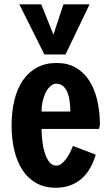

<svg xmlns="http://www.w3.org/2000/svg" viewBox="-20 -864 511 897"><path d="M174.3 -261.7Q174.3 -235.4 177.7 -205.1Q181.2 -174.8 189.2 -149.4Q197.3 -124 210.4 -107.2Q223.6 -90.3 242.7 -90.3Q259.3 -90.3 272.9 -103.5Q286.6 -116.7 296.9 -133.3Q307.1 -149.9 313.2 -164.6Q319.3 -179.2 320.8 -182.1L427.2 -141.6Q417.5 -107.4 401.4 -79.1Q385.3 -50.8 362.3 -30.3Q339.4 -9.8 309.1 1.7Q278.8 13.2 240.2 13.2Q189 13.2 150.1 -8.3Q111.3 -29.8 85.7 -68.4Q60.1 -106.9 47.1 -160.6Q34.2 -214.4 34.2 -278.3Q34.2 -342.8 47.4 -396.5Q60.5 -450.2 86.9 -488.8Q113.3 -527.3 152.8 -548.6Q192.4 -569.8 245.1 -569.8Q295.4 -569.8 333 -548.6Q370.6 -527.3 396 -488.8Q421.4 -450.2 434.1 -396.5Q446.8 -342.8 446.8 -278.3L444.8 -271.5Q443.8 -268.6 443.4 -265.9Q442.9 -263.2 442.9 -261.7ZM308.6 -342.8Q308.6 -370.6 304.9 -394.5Q301.3 -418.5 293.5 -435.8Q285.6 -453.1 273.2 -463.1Q260.7 -473.1 242.7 -473.1Q230 -473.1 217.5 -463.1Q205.1 -453.1 195.6 -435.8Q186 -418.5 180.2 -394.5Q174.3 -370.6 174.3 -342.8ZM172.9 -843.8 229.5 -702.1 276.4 -843.8H398.4L286.1 -609.4H187.5L70.3 -843.8Z"/></svg>

Font: Francois One
Style: Regular
Weight: 400
Designer: Vernon Adams
Foundry: vernon adams
Version: Version 1.000